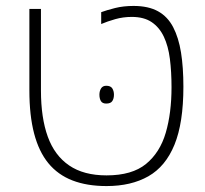

<svg xmlns="http://www.w3.org/2000/svg" viewBox="-20 -616 692 647"><path d="M339 11Q273 11 224 -8Q175 -27 143 -66Q111 -105 95 -166Q79 -227 79 -311V-586H118V-311Q118 -219 141 -155.5Q164 -92 213 -58.5Q262 -25 339 -25Q425 -25 472 -63.5Q519 -102 538.5 -168.5Q558 -235 558 -322Q558 -374 552.5 -417.5Q547 -461 532 -492.5Q517 -524 491 -541.5Q465 -559 424 -559Q395 -559 368.5 -551.5Q342 -544 321 -535V-575Q340 -582 368 -589Q396 -596 430 -596Q480 -596 512.5 -578Q545 -560 563.5 -524.5Q582 -489 590 -439Q598 -389 598 -324Q598 -202 568 -128.5Q538 -55 480 -22Q422 11 339 11ZM315 -297Q315 -309 320.5 -318Q326 -327 338 -327Q353 -327 358.5 -318Q364 -309 364 -297Q364 -284 358.5 -275.5Q353 -267 338 -267Q325 -267 320 -275.5Q315 -284 315 -297Z"/></svg>

Font: Noto Sans Hebrew ExtraLight
Style: Regular
Weight: 250
Designer: Monotype Design Team
Foundry: Monotype Imaging Inc.
Version: Version 2.003